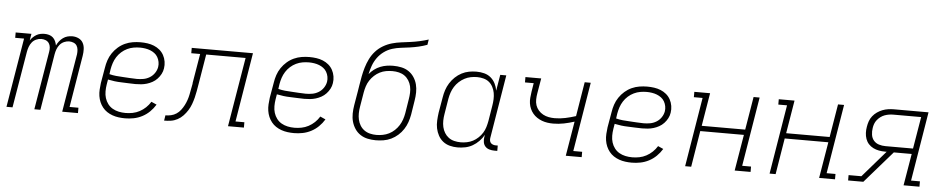

<svg xmlns="http://www.w3.org/2000/svg" viewBox="-41 -1043 6683 1359"><g transform="rotate(5 3300.0 -363.5)"><path d="M24 0 106 -492H43V-530H155L147 -482Q155 -495 166.5 -506Q178 -517 191 -524.5Q204 -532 218.5 -535Q233 -538 248 -538Q264 -538 280 -533.5Q296 -529 307.5 -518.5Q319 -508 325.5 -493.5Q332 -479 335 -463Q342 -479 353.5 -493.5Q365 -508 379.5 -518.5Q394 -529 411 -533.5Q428 -538 445 -538Q469 -538 490 -528Q511 -518 521.5 -498.5Q532 -479 533 -455Q534 -431 530 -407L469 -38H532V0H420L489 -414Q491 -430 489.5 -446.5Q488 -463 480 -475.5Q472 -488 457 -494Q442 -500 426 -500Q408 -500 390 -492Q372 -484 359.5 -469Q347 -454 340.5 -436Q334 -418 331 -400L265 0H222L291 -414Q294 -430 292.5 -446.5Q291 -463 282.5 -475.5Q274 -488 259.5 -494Q245 -500 228 -500Q210 -500 192 -492Q174 -484 162 -469Q150 -454 143.5 -436Q137 -418 134 -400L67 0Z M867 8Q844 8 821 5Q798 2 777 -5.5Q756 -13 738 -25Q720 -37 706.5 -54Q693 -71 684.5 -91Q676 -111 672.5 -133.5Q669 -156 670.5 -179.5Q672 -203 675 -226L694 -336Q698 -363 707 -390Q716 -417 732.5 -441.5Q749 -466 771.5 -485.5Q794 -505 820.5 -517Q847 -529 875 -533.5Q903 -538 930 -538Q955 -538 979.5 -534.5Q1004 -531 1026 -522Q1048 -513 1066 -498Q1084 -483 1095.5 -462Q1107 -441 1111 -416.5Q1115 -392 1111 -368Q1108 -347 1098 -328Q1088 -309 1073 -293Q1058 -277 1039 -266.5Q1020 -256 1000 -250Q980 -244 959.5 -242Q939 -240 919 -240Q894 -240 869 -241.5Q844 -243 819.5 -243.5Q795 -244 771 -247Q747 -250 723 -255L717 -219Q713 -195 713 -170Q713 -145 720 -122.5Q727 -100 741 -81.5Q755 -63 775 -51.5Q795 -40 818.5 -35Q842 -30 867 -30Q892 -30 917.5 -35Q943 -40 966.5 -52.5Q990 -65 1009.5 -83.5Q1029 -102 1043 -125L1081 -108Q1064 -80 1040.5 -57Q1017 -34 988 -19Q959 -4 928 2Q897 8 867 8ZM926 -277Q949 -277 972 -281Q995 -285 1016 -297.5Q1037 -310 1051 -330.5Q1065 -351 1069 -374Q1072 -392 1068.5 -410.5Q1065 -429 1056 -444.5Q1047 -460 1033 -470.5Q1019 -481 1002.5 -487.5Q986 -494 967 -497Q948 -500 930 -500Q907 -500 884 -496Q861 -492 839 -481.5Q817 -471 798.5 -454.5Q780 -438 767 -417.5Q754 -397 746.5 -374.5Q739 -352 735 -329L730 -294Q753 -288 777.5 -285.5Q802 -283 827 -282Q852 -281 876.5 -279Q901 -277 926 -277Z M1144 0 1150 -38Q1170 -38 1190 -42.5Q1210 -47 1227.5 -58.5Q1245 -70 1258 -87Q1271 -104 1280.5 -122.5Q1290 -141 1296.5 -160Q1303 -179 1307 -198.5Q1311 -218 1314.5 -238Q1318 -258 1322 -277Q1322 -277 1322 -277.5Q1322 -278 1322 -278V-280Q1322 -280 1322 -281Q1322 -282 1322 -283L1357 -492H1294V-530H1729L1648 -38H1711V0H1598L1680 -492H1400L1364 -275Q1360 -252 1356 -228.5Q1352 -205 1346 -181.5Q1340 -158 1331.5 -134.5Q1323 -111 1309.5 -89.5Q1296 -68 1278.5 -49.5Q1261 -31 1238.5 -19Q1216 -7 1192 -3.5Q1168 0 1144 0Z M2067 8Q2044 8 2021 5Q1998 2 1977 -5.5Q1956 -13 1938 -25Q1920 -37 1906.5 -54Q1893 -71 1884.5 -91Q1876 -111 1872.5 -133.5Q1869 -156 1870.5 -179.5Q1872 -203 1875 -226L1894 -336Q1898 -363 1907 -390Q1916 -417 1932.5 -441.5Q1949 -466 1971.5 -485.5Q1994 -505 2020.5 -517Q2047 -529 2075 -533.5Q2103 -538 2130 -538Q2155 -538 2179.5 -534.5Q2204 -531 2226 -522Q2248 -513 2266 -498Q2284 -483 2295.5 -462Q2307 -441 2311 -416.5Q2315 -392 2311 -368Q2308 -347 2298 -328Q2288 -309 2273 -293Q2258 -277 2239 -266.5Q2220 -256 2200 -250Q2180 -244 2159.5 -242Q2139 -240 2119 -240Q2094 -240 2069 -241.5Q2044 -243 2019.5 -243.5Q1995 -244 1971 -247Q1947 -250 1923 -255L1917 -219Q1913 -195 1913 -170Q1913 -145 1920 -122.5Q1927 -100 1941 -81.5Q1955 -63 1975 -51.5Q1995 -40 2018.5 -35Q2042 -30 2067 -30Q2092 -30 2117.5 -35Q2143 -40 2166.5 -52.5Q2190 -65 2209.5 -83.5Q2229 -102 2243 -125L2281 -108Q2264 -80 2240.5 -57Q2217 -34 2188 -19Q2159 -4 2128 2Q2097 8 2067 8ZM2126 -277Q2149 -277 2172 -281Q2195 -285 2216 -297.5Q2237 -310 2251 -330.5Q2265 -351 2269 -374Q2272 -392 2268.5 -410.5Q2265 -429 2256 -444.5Q2247 -460 2233 -470.5Q2219 -481 2202.5 -487.5Q2186 -494 2167 -497Q2148 -500 2130 -500Q2107 -500 2084 -496Q2061 -492 2039 -481.5Q2017 -471 1998.5 -454.5Q1980 -438 1967 -417.5Q1954 -397 1946.5 -374.5Q1939 -352 1935 -329L1930 -294Q1953 -288 1977.5 -285.5Q2002 -283 2027 -282Q2052 -281 2076.5 -279Q2101 -277 2126 -277Z M2648 8Q2619 8 2590.5 2Q2562 -4 2538.5 -19.5Q2515 -35 2499.5 -58.5Q2484 -82 2476.5 -109Q2469 -136 2469.5 -166Q2470 -196 2475 -226L2492 -326Q2494 -337 2495.5 -348Q2497 -359 2499 -370Q2504 -402 2510 -433.5Q2516 -465 2525.5 -497Q2535 -529 2550 -559.5Q2565 -590 2588 -615.5Q2611 -641 2641 -658.5Q2671 -676 2703 -685Q2735 -694 2767 -698Q2799 -702 2832 -706.5Q2865 -711 2897 -718Q2929 -725 2960 -735L2954 -697Q2924 -686 2893.5 -679Q2863 -672 2831.5 -667.5Q2800 -663 2769 -659.5Q2738 -656 2707.5 -646.5Q2677 -637 2650 -617.5Q2623 -598 2604 -571.5Q2585 -545 2574 -514.5Q2563 -484 2557 -454Q2572 -473 2592 -488Q2612 -503 2634.5 -512Q2657 -521 2680 -524.5Q2703 -528 2726 -528Q2756 -528 2784.5 -522Q2813 -516 2836 -500.5Q2859 -485 2874.5 -461.5Q2890 -438 2897 -411Q2904 -384 2903.5 -354Q2903 -324 2898 -295L2882 -194Q2877 -167 2868 -140.5Q2859 -114 2843 -89.5Q2827 -65 2805 -45.5Q2783 -26 2757 -13.5Q2731 -1 2703 3.5Q2675 8 2648 8ZM2649 -30Q2672 -30 2695 -34.5Q2718 -39 2739 -49.5Q2760 -60 2778 -77Q2796 -94 2808.5 -114Q2821 -134 2828.5 -156Q2836 -178 2840 -201L2856 -301Q2860 -324 2861 -348Q2862 -372 2857 -394Q2852 -416 2840 -435Q2828 -454 2810.5 -466.5Q2793 -479 2770.5 -484.5Q2748 -490 2724 -490Q2701 -490 2678.5 -486Q2656 -482 2635 -471.5Q2614 -461 2596 -444.5Q2578 -428 2565 -408Q2552 -388 2545 -366Q2538 -344 2534 -321L2517 -219Q2513 -196 2512.5 -172.5Q2512 -149 2517 -127Q2522 -105 2533.5 -86Q2545 -67 2563 -54Q2581 -41 2603.5 -35.5Q2626 -30 2649 -30Z M3229 8Q3201 8 3174 1Q3147 -6 3126 -22.5Q3105 -39 3092 -63Q3079 -87 3073.5 -113.5Q3068 -140 3069.5 -168.5Q3071 -197 3075 -226L3094 -336Q3098 -362 3106.5 -388Q3115 -414 3130 -438Q3145 -462 3166 -482Q3187 -502 3212 -515Q3237 -528 3263.5 -533Q3290 -538 3317 -538Q3346 -538 3372.5 -531Q3399 -524 3419 -507Q3439 -490 3451 -466Q3463 -442 3467 -416L3486 -530H3529L3455 -81Q3453 -71 3454.5 -61Q3456 -51 3462 -44Q3468 -37 3477.5 -33.5Q3487 -30 3497 -30H3512V8H3491Q3473 8 3455.5 3Q3438 -2 3426.5 -14.5Q3415 -27 3412 -45Q3409 -63 3412 -81L3415 -98Q3401 -73 3380.5 -52Q3360 -31 3335.5 -17Q3311 -3 3283.5 2.5Q3256 8 3229 8Q3229 8 3229 8Q3229 8 3229 8ZM3249 -30Q3270 -30 3292.5 -34.5Q3315 -39 3335 -49.5Q3355 -60 3372.5 -76.5Q3390 -93 3402 -112.5Q3414 -132 3420.5 -153.5Q3427 -175 3431 -197L3449 -307Q3453 -330 3454 -353.5Q3455 -377 3451 -399Q3447 -421 3436.5 -441Q3426 -461 3409.5 -474.5Q3393 -488 3370.5 -494Q3348 -500 3325 -500Q3302 -500 3279.5 -495.5Q3257 -491 3236 -480Q3215 -469 3197 -452.5Q3179 -436 3166.5 -416Q3154 -396 3146.5 -374Q3139 -352 3135 -329L3117 -219Q3113 -196 3112.5 -172.5Q3112 -149 3117 -127Q3122 -105 3133.5 -86Q3145 -67 3162.5 -54Q3180 -41 3202.5 -35.5Q3225 -30 3249 -30Z M3998 0 4039 -246Q4002 -234 3964.5 -226.5Q3927 -219 3889 -219Q3868 -219 3847.5 -222Q3827 -225 3808.5 -232Q3790 -239 3773.5 -250Q3757 -261 3744.5 -276Q3732 -291 3724 -309Q3716 -327 3713 -347Q3710 -367 3712 -388Q3714 -409 3717 -430L3727 -492H3665V-530H3777L3759 -424Q3755 -402 3754.5 -379.5Q3754 -357 3760.5 -337.5Q3767 -318 3781 -302Q3795 -286 3813.5 -276Q3832 -266 3853 -262Q3874 -258 3896 -258Q3934 -258 3971.5 -266Q4009 -274 4046 -286L4086 -530H4129L4048 -38H4111V0Z M4467 8Q4444 8 4421 5Q4398 2 4377 -5.5Q4356 -13 4338 -25Q4320 -37 4306.5 -54Q4293 -71 4284.5 -91Q4276 -111 4272.5 -133.5Q4269 -156 4270.5 -179.5Q4272 -203 4275 -226L4294 -336Q4298 -363 4307 -390Q4316 -417 4332.5 -441.5Q4349 -466 4371.5 -485.5Q4394 -505 4420.5 -517Q4447 -529 4475 -533.5Q4503 -538 4530 -538Q4555 -538 4579.5 -534.5Q4604 -531 4626 -522Q4648 -513 4666 -498Q4684 -483 4695.5 -462Q4707 -441 4711 -416.5Q4715 -392 4711 -368Q4708 -347 4698 -328Q4688 -309 4673 -293Q4658 -277 4639 -266.5Q4620 -256 4600 -250Q4580 -244 4559.5 -242Q4539 -240 4519 -240Q4494 -240 4469 -241.5Q4444 -243 4419.5 -243.5Q4395 -244 4371 -247Q4347 -250 4323 -255L4317 -219Q4313 -195 4313 -170Q4313 -145 4320 -122.5Q4327 -100 4341 -81.5Q4355 -63 4375 -51.5Q4395 -40 4418.5 -35Q4442 -30 4467 -30Q4492 -30 4517.5 -35Q4543 -40 4566.5 -52.5Q4590 -65 4609.5 -83.5Q4629 -102 4643 -125L4681 -108Q4664 -80 4640.5 -57Q4617 -34 4588 -19Q4559 -4 4528 2Q4497 8 4467 8ZM4526 -277Q4549 -277 4572 -281Q4595 -285 4616 -297.5Q4637 -310 4651 -330.5Q4665 -351 4669 -374Q4672 -392 4668.5 -410.5Q4665 -429 4656 -444.5Q4647 -460 4633 -470.5Q4619 -481 4602.5 -487.5Q4586 -494 4567 -497Q4548 -500 4530 -500Q4507 -500 4484 -496Q4461 -492 4439 -481.5Q4417 -471 4398.5 -454.5Q4380 -438 4367 -417.5Q4354 -397 4346.5 -374.5Q4339 -352 4335 -329L4330 -294Q4353 -288 4377.5 -285.5Q4402 -283 4427 -282Q4452 -281 4476.5 -279Q4501 -277 4526 -277Z M4846 0 4927 -492H4865V-530H4977L4938 -295H5247L5286 -530H5329L5248 -38H5311V0H5198L5241 -257H4931L4889 0Z M5446 0 5527 -492H5465V-530H5577L5538 -295H5847L5886 -530H5929L5848 -38H5911V0H5798L5841 -257H5531L5489 0Z M6004 0V-38H6095L6258 -226H6246Q6224 -226 6202.5 -230Q6181 -234 6162 -243.5Q6143 -253 6129 -268.5Q6115 -284 6108 -304Q6101 -324 6100 -346Q6099 -368 6103 -390Q6106 -410 6113 -430Q6120 -450 6133.5 -467Q6147 -484 6165 -496.5Q6183 -509 6202.5 -516.5Q6222 -524 6242.5 -527Q6263 -530 6283 -530H6529L6448 -38H6511V0H6398L6436 -226H6309L6112 0ZM6246 -265H6442L6480 -492H6283Q6267 -492 6251.5 -489.5Q6236 -487 6221 -481.5Q6206 -476 6192.5 -466Q6179 -456 6168.5 -443Q6158 -430 6152.5 -415Q6147 -400 6145 -385Q6141 -361 6144.5 -337Q6148 -313 6162.5 -296Q6177 -279 6199.5 -272Q6222 -265 6246 -265Z"/></g></svg>

Font: Iosevka Slab XLtEx
Style: Italic
Weight: 200
Width: 7
Italic angle: -9°
Monospace: yes
Designer: Belleve Invis
Foundry: Belleve Invis
Version: Version 11.1.0; ttfautohint (v1.8.3)